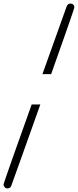

<svg xmlns="http://www.w3.org/2000/svg" viewBox="-42 -929 432 1063"><path d="M20.5 99.6Q18.1 106.4 12 110.4Q5.9 114.3 -1 114.3Q-9.8 114.3 -16.1 107.4Q-22.5 100.6 -22.5 92.3Q-22.5 91.3 -16.6 73.7Q-10.7 56.2 -0.2 25.9Q10.3 -4.4 24.9 -45.9Q39.6 -87.4 56.9 -136.2Q74.2 -185.1 93.8 -239.5Q113.3 -293.9 133.3 -350.6H181.2Q162.1 -297.4 143.8 -245.6Q125.5 -193.8 108.6 -146.7Q91.8 -99.6 77.1 -58.3Q62.5 -17.1 50.8 15.1Q39.1 47.4 31.2 69.3Q23.4 91.3 20.5 99.6ZM348.1 -909.2Q357.4 -909.2 363.5 -903.3Q369.6 -897.5 369.6 -888.2Q369.6 -886.7 365 -872.3Q360.4 -857.9 351.8 -833.3Q343.3 -808.6 331.5 -774.7Q319.8 -740.7 305.4 -700.2Q291 -659.7 274.7 -613.5Q258.3 -567.4 241.2 -518.6H192.9L327.6 -895Q330.1 -901.4 335.7 -905.3Q341.3 -909.2 348.1 -909.2Z"/></svg>

Font: Helvetia Verbundene
Style: Regular
Weight: 400
Designer: Peter Wiegel, original typeface by Carl Albert Fahrenwaldt 1901
Foundry: Peter Wiegel
Version: Version 2.000